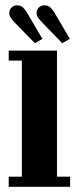

<svg xmlns="http://www.w3.org/2000/svg" viewBox="-20 -718 303 738"><path d="M13.5 0V-39H64V-485H13.5V-523.5H199V-39H249.5V0ZM219 -552 139 -635Q120.5 -653 120.5 -667Q120.5 -680.5 129.2 -689Q138 -697.5 150.5 -697.5Q165 -697.5 173.8 -689Q182.5 -680.5 189 -670L248.5 -568.5ZM114 -552 33 -635Q15.5 -653 15.5 -667Q15.5 -680.5 24.2 -689Q33 -697.5 45 -697.5Q59.5 -697.5 68.5 -689Q77.5 -680.5 83.5 -670L143 -568.5Z"/></svg>

Font: Imbue 10pt ExtraBold
Style: Regular
Weight: 800
Designer: Tyler Finck
Foundry: Etcetera Type Company
Version: Version 1.102; ttfautohint (v1.8.3)